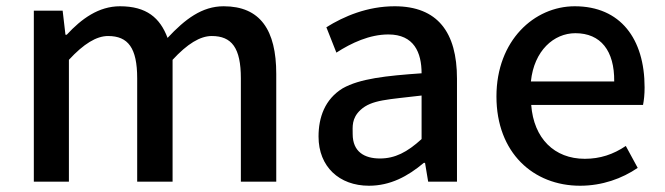

<svg xmlns="http://www.w3.org/2000/svg" viewBox="-20 -582 2122 613"><path d="M180 -548H88V-2H200V-391C247 -442 288 -467 325 -467C389 -467 418 -429 418 -332V-2H531V-391C578 -442 619 -467 656 -467C720 -467 749 -429 749 -332V-2H862V-346C862 -486 811 -562 694 -562C625 -562 571 -521 515 -461C491 -525 448 -562 363 -562C295 -562 240 -522 193 -471H189Z M1158 11C1226 11 1282 -19 1333 -62H1337L1347 -2H1439V-331C1439 -479 1377 -562 1240 -562C1153 -562 1078 -530 1022 -495L1054 -414C1102 -445 1160 -472 1220 -472C1302 -472 1326 -414 1326 -348C1212 -340 1129 -331 1074 -300C1017 -265 997 -207 997 -146C997 -50 1063 11 1158 11ZM1193 -76C1144 -76 1106 -97 1106 -154C1106 -177 1102 -204 1131 -231C1167 -264 1219 -264 1326 -277V-138C1280 -96 1241 -76 1193 -76Z M1832 11C1903 11 1966 -12 2016 -46L1978 -116C1938 -89 1896 -75 1847 -75C1750 -75 1684 -140 1676 -247H2033C2036 -262 2038 -280 2038 -303C2038 -458 1961 -562 1815 -562C1686 -562 1565 -453 1565 -274C1565 -94 1683 11 1832 11ZM1941 -322H1675C1685 -420 1748 -476 1817 -476C1898 -476 1942 -420 1941 -322Z"/></svg>

Font: Bithumb Trading Sans Medium
Style: Regular
Weight: 500
Designer: Ham Hyungwon
Foundry: Bithumb
Version: Version 1.200;FEAKit 1.0